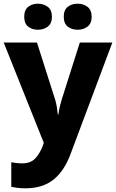

<svg xmlns="http://www.w3.org/2000/svg" viewBox="-20 -779 628 1039"><path d="M0 -549H180L279 -238Q284 -221 287.5 -200.5Q291 -180 293 -159H296Q299 -182 303.5 -201.5Q308 -221 313 -237L412 -549H588L362 54Q328 146 269.5 193Q211 240 118 240Q92 240 73.5 237.5Q55 235 41 232V99Q52 101 67.5 103Q83 105 100 105Q147 105 172 77Q197 49 211 11L217 -6ZM111 -688Q111 -725 132.5 -742Q154 -759 185 -759Q216 -759 238.5 -742Q261 -725 261 -688Q261 -652 238.5 -635Q216 -618 185 -618Q154 -618 132.5 -635Q111 -652 111 -688ZM325 -688Q325 -725 346.5 -742Q368 -759 401 -759Q431 -759 453.5 -742Q476 -725 476 -688Q476 -652 453.5 -635Q431 -618 401 -618Q368 -618 346.5 -635Q325 -652 325 -688Z"/></svg>

Font: Noto Sans Gujarati UI ExtraBold
Style: Regular
Weight: 800
Designer: Jelle Bosma - Monotype Design Team, Universal Thirst
Foundry: Monotype Imaging Inc.
Version: Version 2.106; ttfautohint (v1.8.4.7-5d5b)